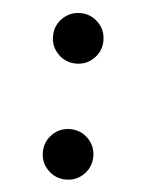

<svg xmlns="http://www.w3.org/2000/svg" viewBox="-41 -487 403 533"><g transform="rotate(5 160.0 -220.0)"><path d="M91.8 -381.3Q91.8 -410.6 112.3 -431.2Q132.8 -451.7 162.1 -451.7Q191.4 -451.7 211.9 -431.2Q232.4 -410.6 232.4 -381.3Q232.4 -352.1 211.9 -331.5Q191.4 -311 162.1 -311Q132.8 -311 112.3 -331.5Q91.8 -352.1 91.8 -381.3ZM91.8 -58.1Q91.8 -87.4 112.3 -107.9Q132.8 -128.4 162.1 -128.4Q191.4 -128.4 211.9 -107.9Q232.4 -87.4 232.4 -58.1Q232.4 -28.8 211.9 -8.3Q191.4 12.2 162.1 12.2Q132.8 12.2 112.3 -8.3Q91.8 -28.8 91.8 -58.1Z"/></g></svg>

Font: Kanchenjunga Medium
Style: Regular
Weight: 500
Version: Version 2.001